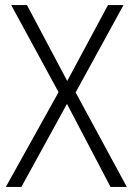

<svg xmlns="http://www.w3.org/2000/svg" viewBox="-20 -734 521 754"><path d="M478 0H414L243 -326L64 0H3L210 -372L24 -714H86L244 -416L404 -714H465L277 -371Z"/></svg>

Font: Noto Sans Hebrew SemiCondensed Light
Style: Regular
Weight: 300
Width: 4
Designer: Monotype Design Team
Foundry: Monotype Imaging Inc.
Version: Version 2.003